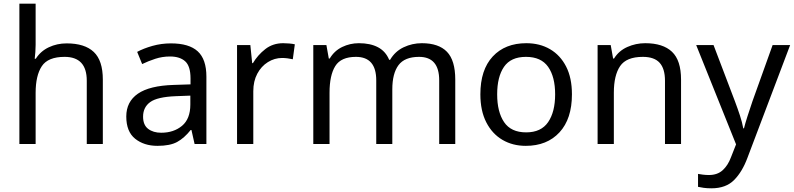

<svg xmlns="http://www.w3.org/2000/svg" viewBox="-20 -780 4300 1040"><path d="M173 -537Q173 -518 171.5 -498Q170 -478 168 -462H174Q200 -503 244.5 -524Q289 -545 341 -545Q439 -545 488 -498.5Q537 -452 537 -349V0H450V-343Q450 -472 330 -472Q240 -472 206.5 -421.5Q173 -371 173 -277V0H85V-760H173Z M906 -545Q1004 -545 1051 -502Q1098 -459 1098 -365V0H1034L1017 -76H1013Q978 -32 939.5 -11Q901 10 833 10Q760 10 712 -28.5Q664 -67 664 -149Q664 -229 727 -272.5Q790 -316 921 -320L1012 -323V-355Q1012 -422 983 -448Q954 -474 901 -474Q859 -474 821 -461.5Q783 -449 750 -433L723 -499Q758 -518 806 -531.5Q854 -545 906 -545ZM932 -259Q832 -255 793.5 -227Q755 -199 755 -148Q755 -103 782.5 -82Q810 -61 853 -61Q921 -61 966 -98.5Q1011 -136 1011 -214V-262Z M1514 -546Q1529 -546 1546.5 -544.5Q1564 -543 1577 -540L1566 -459Q1553 -462 1537.5 -464Q1522 -466 1508 -466Q1467 -466 1431 -443.5Q1395 -421 1373.5 -380.5Q1352 -340 1352 -286V0H1264V-536H1336L1346 -438H1350Q1376 -482 1417 -514Q1458 -546 1514 -546Z M2265 -546Q2356 -546 2401 -499.5Q2446 -453 2446 -349V0H2359V-345Q2359 -472 2250 -472Q2172 -472 2138.5 -427Q2105 -382 2105 -296V0H2018V-345Q2018 -472 1908 -472Q1827 -472 1796 -422Q1765 -372 1765 -278V0H1677V-536H1748L1761 -463H1766Q1791 -505 1833.5 -525.5Q1876 -546 1924 -546Q1986 -546 2027.5 -524Q2069 -502 2088 -456H2093Q2120 -502 2166.5 -524Q2213 -546 2265 -546Z M3078 -269Q3078 -136 3010.5 -63Q2943 10 2828 10Q2757 10 2701.5 -22.5Q2646 -55 2614 -117.5Q2582 -180 2582 -269Q2582 -402 2649 -474Q2716 -546 2831 -546Q2904 -546 2959.5 -513.5Q3015 -481 3046.5 -419.5Q3078 -358 3078 -269ZM2673 -269Q2673 -174 2710.5 -118.5Q2748 -63 2830 -63Q2911 -63 2949 -118.5Q2987 -174 2987 -269Q2987 -364 2949 -418Q2911 -472 2829 -472Q2747 -472 2710 -418Q2673 -364 2673 -269Z M3475 -546Q3571 -546 3620 -499.5Q3669 -453 3669 -349V0H3582V-343Q3582 -408 3553 -440Q3524 -472 3462 -472Q3373 -472 3339 -422Q3305 -372 3305 -278V0H3217V-536H3288L3301 -463H3306Q3332 -505 3378 -525.5Q3424 -546 3475 -546Z M3751 -536H3845L3961 -231Q3976 -191 3988 -154.5Q4000 -118 4006 -85H4010Q4016 -110 4029 -150.5Q4042 -191 4056 -232L4165 -536H4260L4029 74Q4001 150 3956.5 195Q3912 240 3834 240Q3810 240 3792 237.5Q3774 235 3761 232V162Q3772 164 3787.5 166Q3803 168 3820 168Q3866 168 3894.5 142Q3923 116 3939 73L3967 2Z"/></svg>

Font: Noto Sans Sora Sompeng
Style: Regular
Weight: 400
Designer: Monotype Design Team. David Williams.
Foundry: Monotype Imaging Inc.
Version: Version 2.101